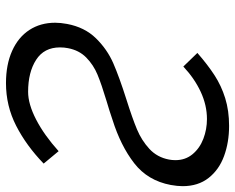

<svg xmlns="http://www.w3.org/2000/svg" viewBox="-92 -683 786 642"><g transform="rotate(90 301.0 -362.0)"><path d="M258 11Q196 11 150.2 -9.5Q104.5 -30 80.2 -67.2Q56 -104.5 56 -153.5Q56 -171.5 60 -193Q71 -252 108 -289.8Q145 -327.5 191.5 -347.8Q238 -368 312 -391.5Q375.5 -411.5 412.5 -427Q449.5 -442.5 477.8 -468.5Q506 -494.5 513.5 -534Q515.5 -544 515.5 -555.5Q515.5 -589 495.5 -613Q475.5 -637 444 -649Q412.5 -661 378 -661Q332 -661 287.2 -640.2Q242.5 -619.5 202.5 -582L157 -629Q196.5 -663.5 231.5 -686.2Q266.5 -709 308.2 -722Q350 -735 401 -735Q456 -735 501.8 -718.2Q547.5 -701.5 575 -666.5Q602.5 -631.5 602.5 -579.5Q602.5 -562.5 598.5 -540Q584 -463 525.8 -417.8Q467.5 -372.5 380 -345Q349.5 -334.5 318.5 -325.5Q262 -308.5 229.5 -295Q197 -281.5 172.5 -257.5Q148 -233.5 141 -196Q138.5 -184 138.5 -169.5Q138.5 -116.5 180 -89.8Q221.5 -63 287 -63Q328 -63 379.8 -89.8Q431.5 -116.5 485.5 -165L527 -115Q467 -57 400.5 -23Q334 11 258 11Z"/></g></svg>

Font: JuliaMono Italic
Style: Regular
Weight: 400
Italic angle: -9°
Monospace: yes
Designer: cormullion
Foundry: corm
Version: Version 0.049; ttfautohint (v1.8.4)